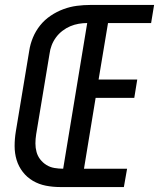

<svg xmlns="http://www.w3.org/2000/svg" viewBox="-20 -755 642 775"><path d="M223 0Q193 0 165 -5.5Q137 -11 113 -25Q89 -39 72 -61Q55 -83 47 -109.5Q39 -136 39 -165.5Q39 -195 44 -225L98 -550Q102 -577 113 -603.5Q124 -630 142 -652.5Q160 -675 184.5 -691.5Q209 -708 236 -718Q263 -728 290.5 -731.5Q318 -735 344 -735H602L590 -662H416L378 -434H534L522 -360H366L319 -74H493L480 0ZM235 -74 332 -662Q315 -662 297.5 -659Q280 -656 263.5 -649Q247 -642 232 -630.5Q217 -619 206 -604Q195 -589 188.5 -572Q182 -555 180 -538L126 -213Q123 -194 123 -176Q123 -158 127.5 -141.5Q132 -125 142.5 -111.5Q153 -98 167.5 -89Q182 -80 199.5 -77Q217 -74 235 -74Z"/></svg>

Font: Iosevka SS04 Extended Oblique
Style: Regular
Weight: 400
Width: 7
Italic angle: -9°
Monospace: yes
Designer: Belleve Invis
Foundry: Belleve Invis
Version: Version 19.0.0; ttfautohint (v1.8.4)